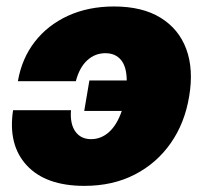

<svg xmlns="http://www.w3.org/2000/svg" viewBox="-20 -573 643 602"><path d="M244.6 9.8Q123.5 9.8 64 -54.4Q4.4 -118.7 21 -227.5H202.6Q199.2 -184.6 216.3 -160.6Q233.4 -136.7 265.6 -136.7Q296.9 -136.7 321.8 -158.9Q346.7 -181.2 361.8 -225.1H244.1L260.3 -320.8H377.4Q377 -363.8 359.4 -385Q341.8 -406.2 310.5 -406.2Q277.8 -406.2 253.4 -383.8Q229 -361.3 217.8 -318.4H36.1Q48.3 -389.6 89.1 -442.1Q129.9 -494.6 193.6 -523.7Q257.3 -552.7 337.4 -552.7Q426.3 -552.7 483.6 -517.3Q541 -481.9 564.2 -418.7Q587.4 -355.5 573.2 -271.5Q559.6 -187.5 515.4 -124.3Q471.2 -61 402.3 -25.6Q333.5 9.8 244.6 9.8Z"/></svg>

Font: Inter Black
Style: Italic
Weight: 900
Italic angle: -9.39999°
Designer: Rasmus Andersson
Foundry: rsms
Version: Version 4.000;git-a52131595